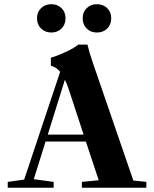

<svg xmlns="http://www.w3.org/2000/svg" viewBox="-20 -887 728 907"><path d="M370.6 -800.8Q370.6 -830.1 389.6 -848.6Q408.7 -867.2 438 -867.2Q467.3 -867.2 486.3 -848.6Q505.4 -830.1 505.4 -800.8Q505.4 -770.5 486.3 -752Q467.3 -733.4 438 -733.4Q408.7 -733.4 389.6 -752Q370.6 -770.5 370.6 -800.8ZM222.7 -733.4Q193.4 -733.4 174.1 -752.2Q154.8 -771 154.8 -800.8Q154.8 -830.1 174.1 -848.6Q193.4 -867.2 222.7 -867.2Q251.5 -867.2 270.5 -848.6Q289.6 -830.1 289.6 -800.8Q289.6 -771 270.5 -752.2Q251.5 -733.4 222.7 -733.4ZM16.6 0V-27.8L94.2 -38.6L264.2 -547.9Q245.6 -570.3 220.2 -576.7V-614.7Q243.7 -620.1 289.8 -641.4Q335.9 -662.6 349.1 -676.3H393.1Q402.3 -637.7 416.5 -596.7L609.9 -34.2L671.4 -27.8V0H366.7V-27.8L446.3 -35.6L385.7 -218.3H195.3L139.6 -40.5L233.4 -27.8V0ZM305.7 -462.4Q296.9 -489.3 286.6 -510.3L205.6 -251H375Z"/></svg>

Font: Elstob 14pt
Style: Bold
Weight: 700
Designer: Peter S. Baker
Version: Version 1.015